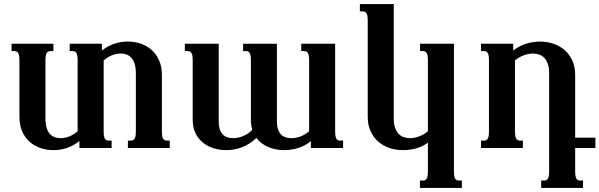

<svg xmlns="http://www.w3.org/2000/svg" viewBox="-20 -736 2981 955"><path d="M366.2 -433.6Q366.2 -448.7 364.7 -458Q363.3 -467.3 359.9 -472.7Q356.4 -478 351.6 -480Q346.7 -481.9 340.3 -481.9H326.7V-518.6H486.8V-484.4Q543 -529.3 616.2 -529.3Q648.9 -529.3 679.4 -519Q710 -508.8 733.4 -488.3Q756.8 -467.8 771 -436.5Q785.2 -405.3 785.2 -363.8V-85Q785.2 -69.8 786.6 -60.5Q788.1 -51.3 791.5 -45.9Q794.9 -40.5 799.6 -38.6Q804.2 -36.6 811 -36.6H824.2V0H616.2V-36.6H629.9Q636.2 -36.6 641.1 -38.6Q646 -40.5 649.4 -45.9Q652.8 -51.3 654.3 -60.5Q655.8 -69.8 655.8 -85V-371.1Q655.8 -399.4 649.7 -418.5Q643.6 -437.5 633.3 -448.7Q623 -460 609.4 -464.8Q595.7 -469.7 580.6 -469.7Q557.1 -469.7 534.9 -460.2Q512.7 -450.7 495.6 -435.1V-85Q495.6 -69.8 497.1 -60.5Q498.5 -51.3 502 -45.9Q505.4 -40.5 510 -38.6Q514.6 -36.6 521.5 -36.6H535.2V0H375V-34.2Q318.8 10.7 245.6 10.7Q212.4 10.7 181.9 0.5Q151.4 -9.8 127.9 -30.3Q104.5 -50.8 90.6 -81.8Q76.7 -112.8 76.7 -154.8V-433.6Q76.7 -448.7 75.2 -458Q73.7 -467.3 70.3 -472.7Q66.9 -478 62 -480Q57.1 -481.9 50.8 -481.9H37.6V-518.6H245.6V-481.9H231.9Q225.1 -481.9 220.5 -480Q215.8 -478 212.4 -472.7Q209 -467.3 207.5 -458Q206.1 -448.7 206.1 -433.6V-147.5Q206.1 -119.1 211.9 -100.1Q217.8 -81.1 228 -69.8Q238.3 -58.6 252 -53.7Q265.6 -48.8 281.2 -48.8Q304.7 -48.8 326.9 -58.3Q349.1 -67.9 366.2 -83.5Z M938.5 -433.6Q938.5 -448.7 937 -458Q935.5 -467.3 932.1 -472.7Q928.7 -478 923.8 -480Q918.9 -481.9 912.6 -481.9H899.4V-518.6H1067.9V-132.8Q1067.9 -108.4 1073.5 -92.3Q1079.1 -76.2 1088.6 -66.7Q1098.1 -57.1 1111.3 -53Q1124.5 -48.8 1139.2 -48.8Q1149.9 -48.8 1162.1 -51Q1174.3 -53.2 1186.8 -58.1Q1199.2 -63 1211.4 -70.8Q1223.6 -78.6 1234.9 -90.3Q1231.4 -101.6 1229.7 -113.8Q1228 -126 1228 -140.1V-433.6Q1228 -448.7 1226.6 -458Q1225.1 -467.3 1221.7 -472.7Q1218.3 -478 1213.4 -480Q1208.5 -481.9 1202.1 -481.9H1189V-518.6H1357.4V-132.8Q1357.4 -108.4 1363 -92.3Q1368.7 -76.2 1378.2 -66.7Q1387.7 -57.1 1400.9 -53Q1414.1 -48.8 1428.7 -48.8Q1452.6 -48.8 1475.6 -57.6Q1498.5 -66.4 1517.6 -83.5V-433.6Q1517.6 -448.7 1516.1 -458Q1514.6 -467.3 1511.2 -472.7Q1507.8 -478 1502.9 -480Q1498 -481.9 1491.7 -481.9H1478.5V-518.6H1647V-85Q1647 -69.8 1648.4 -60.5Q1649.9 -51.3 1653.3 -45.9Q1656.7 -40.5 1661.4 -38.6Q1666 -36.6 1672.9 -36.6H1686.5V0H1526.4V-34.2Q1500.5 -12.2 1465.6 -0.7Q1430.7 10.7 1394 10.7Q1373.5 10.7 1353.8 7.1Q1334 3.4 1316.2 -3.9Q1298.3 -11.2 1282.7 -22.7Q1267.1 -34.2 1255.4 -49.8Q1222.7 -19 1185.1 -4.2Q1147.5 10.7 1104.5 10.7Q1072.8 10.7 1043 1.7Q1013.2 -7.3 990 -25.9Q966.8 -44.4 952.6 -72.8Q938.5 -101.1 938.5 -140.1Z M2108.4 -26.4Q2081.5 -6.3 2049.6 2.2Q2017.6 10.7 1982.9 10.7Q1949.7 10.7 1918.5 0.5Q1887.2 -9.8 1863 -30.3Q1838.9 -50.8 1824 -81.8Q1809.1 -112.8 1809.1 -154.8V-630.9Q1809.1 -646 1807.6 -655.3Q1806.2 -664.6 1802.7 -669.9Q1799.3 -675.3 1794.4 -677.2Q1789.6 -679.2 1783.2 -679.2H1770V-715.8H1938.5V-147.5Q1938.5 -119.1 1945.3 -100.1Q1952.1 -81.1 1963.1 -69.8Q1974.1 -58.6 1988.5 -53.7Q2002.9 -48.8 2018.6 -48.8Q2042 -48.8 2066.7 -58.3Q2091.3 -67.9 2108.4 -83.5V-433.6Q2108.4 -448.7 2106.9 -458Q2105.5 -467.3 2102.1 -472.7Q2098.6 -478 2093.8 -480Q2088.9 -481.9 2082.5 -481.9H2069.3V-518.6H2237.8V113.8Q2237.8 128.9 2239.3 138.2Q2240.7 147.5 2244.1 152.8Q2247.6 158.2 2252.2 160.2Q2256.8 162.1 2263.7 162.1H2277.3V198.7H2068.8V162.1H2082.5Q2088.9 162.1 2093.8 160.2Q2098.6 158.2 2102.1 152.8Q2105.5 147.5 2106.9 138.2Q2108.4 128.9 2108.4 113.8Z M2541.5 -85Q2541.5 -69.8 2543 -60.5Q2544.4 -51.3 2547.9 -45.9Q2551.3 -40.5 2555.9 -38.6Q2560.5 -36.6 2567.4 -36.6H2580.6V0H2372.6V-36.6H2386.2Q2392.6 -36.6 2397.5 -38.6Q2402.3 -40.5 2405.8 -45.9Q2409.2 -51.3 2410.6 -60.5Q2412.1 -69.8 2412.1 -85V-433.6Q2412.1 -448.7 2410.6 -458Q2409.2 -467.3 2405.8 -472.7Q2402.3 -478 2397.5 -480Q2392.6 -481.9 2386.2 -481.9H2372.6V-518.6H2532.7V-484.4Q2560.5 -506.8 2595.5 -518.1Q2630.4 -529.3 2667 -529.3Q2699.7 -529.3 2731.2 -519Q2762.7 -508.8 2786.9 -488.3Q2811 -467.8 2825.9 -436.5Q2840.8 -405.3 2840.8 -363.8V-51.3H2941.4V0H2840.8V113.8Q2840.8 128.9 2842.3 138.2Q2843.8 147.5 2847.2 152.8Q2850.6 158.2 2855.2 160.2Q2859.9 162.1 2866.7 162.1H2879.9V198.7H2671.9V162.1H2685.5Q2691.9 162.1 2696.8 160.2Q2701.7 158.2 2705.1 152.8Q2708.5 147.5 2710 138.2Q2711.4 128.9 2711.4 113.8V-371.1Q2711.4 -399.4 2704.6 -418.5Q2697.8 -437.5 2686.8 -448.7Q2675.8 -460 2661.1 -464.8Q2646.5 -469.7 2631.3 -469.7Q2607.9 -469.7 2583.3 -460.2Q2558.6 -450.7 2541.5 -435.1Z"/></svg>

Font: Arian AMU Serif
Style: Bold
Weight: 700
Designer: Ruben Hakobyan (Tarumian)
Foundry: Ruben Hakobyan (Tarumian)
Version: Version 1.002